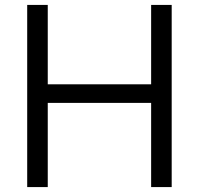

<svg xmlns="http://www.w3.org/2000/svg" viewBox="-20 -760 808 780"><path d="M90.5 0V-740H174V-417.5H594V-740H677.5V0H594V-342H174V0Z"/></svg>

Font: Encode Sans Semi Expanded
Style: Regular
Weight: 400
Width: 6
Designer: Multiple Designers
Foundry: Impallari Type
Version: Version 2.000